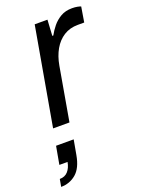

<svg xmlns="http://www.w3.org/2000/svg" viewBox="-195 -608 718 970"><g transform="rotate(-20 163.5 -123.0)"><path d="M22.7 0 115.2 -526H183.8L178.8 -440.7H184.3Q196.5 -463.4 214.4 -485.6Q232.4 -507.8 258.2 -522.9Q284.1 -538 319.8 -538Q336 -538 348.6 -535.5Q361.2 -532.9 366.8 -530.4L353.4 -448.9H319Q275.6 -448.9 243.2 -428.3Q210.8 -407.7 190.1 -371.6Q169.4 -335.5 160.9 -287.3L110.7 0ZM-40 291.6 -32.8 251.6Q-5 251.6 11.5 233.1Q28 214.5 33.4 184.1H-10.6L6.8 87.5H101.5L87.3 166.3Q75.6 233.1 41 262.3Q6.4 291.6 -40 291.6Z"/></g></svg>

Font: Archivo Variable SemiBold
Style: Italic
Weight: 600
Italic angle: -10°
Designer: Hector Gatti
Foundry: Omnibus-Type
Version: Version 2.001